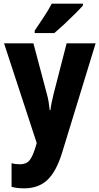

<svg xmlns="http://www.w3.org/2000/svg" viewBox="-20 -786 542 1046"><path d="M2 -550H162L234 -279Q241 -255 245 -230.5Q249 -206 251 -186H255Q257 -206 261.5 -228Q266 -250 273 -278L343 -550H501L318 47Q286 150 237.5 195Q189 240 112 240Q92 240 75 238Q58 236 43 232V103Q53 106 64.5 107.5Q76 109 88 109Q123 109 140.5 88Q158 67 174 14L180 -7ZM432 -756Q416 -738 388.5 -710.5Q361 -683 331 -655Q301 -627 276 -606H169V-619Q194 -656 219 -694Q244 -732 262 -766H432Z"/></svg>

Font: Noto Sans Thai Cond ExtBd
Style: Regular
Weight: 800
Width: 3
Designer: Monotype Design Team
Foundry: Monotype Imaging Inc.
Version: Version 2.002; ttfautohint (v1.8.4.7-5d5b)